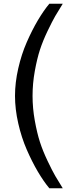

<svg xmlns="http://www.w3.org/2000/svg" viewBox="-20 -773 370 1025"><path d="M243.2 -752.9H314.9Q290.5 -713.9 275.1 -687.5Q259.8 -661.1 234.1 -607.7Q208.5 -554.2 193.1 -506.8Q177.7 -459.5 165.8 -393.6Q153.8 -327.6 153.8 -261.2Q153.8 -194.8 165.8 -128.9Q177.7 -63 193.1 -15.1Q208.5 32.7 233.9 85.9Q259.3 139.2 275.1 166.5Q291 193.8 314.9 231.9H243.2Q212.4 194.8 181.6 142.6Q150.9 90.3 122.8 25.9Q94.7 -38.6 77.4 -114.5Q60.1 -190.4 60.1 -261.2Q60.1 -332 77.4 -407.7Q94.7 -483.4 122.8 -547.6Q150.9 -611.8 181.6 -663.8Q212.4 -715.8 243.2 -752.9Z"/></svg>

Font: Standard
Style: Regular
Weight: 400
Designer: Bryce Wilner
Version: Version 2.000;PS 2.0;hotconv 16.6.51;makeotf.lib2.5.65220 DE